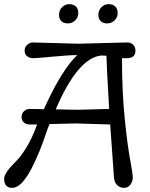

<svg xmlns="http://www.w3.org/2000/svg" viewBox="-25 -901 724 927"><path d="M507 -300 341 -305 214 -302Q205 -281 194.5 -249Q184 -217 167 -174.5Q150 -132 128 -89Q79 6 34 6Q-5 6 -5 -38Q-5 -66 50 -120Q73 -141 102.5 -189Q132 -237 154 -300H118Q102 -300 90.5 -309.5Q79 -319 79 -336Q79 -353 91 -364Q103 -375 117 -375L187 -374Q272 -563 348 -635Q309 -635 230 -627.5Q151 -620 134.5 -620Q118 -620 106 -629.5Q94 -639 94 -656.5Q94 -674 106.5 -685Q119 -696 134 -696L352 -690L589 -696Q607 -696 618 -685Q629 -674 629 -657Q629 -620 588 -620H564Q564 -460 577 -331Q590 -202 603 -132Q616 -62 616 -43.5Q616 -25 604.5 -9.5Q593 6 573.5 6Q554 6 540 -8Q526 -22 525 -48ZM489 -632 464 -633Q351 -622 244 -373Q330 -371 350 -371Q370 -371 502 -375Q489 -596 489 -632ZM493 -788Q473 -788 461.5 -798.5Q450 -809 450 -830Q450 -851 464.5 -866Q479 -881 499 -881Q519 -881 531 -870Q543 -859 543 -838Q543 -817 528 -802.5Q513 -788 493 -788ZM303 -788Q283 -788 271.5 -798.5Q260 -809 260 -830Q260 -851 274.5 -866Q289 -881 309 -881Q329 -881 341 -870Q353 -859 353 -838Q353 -817 338 -802.5Q323 -788 303 -788Z"/></svg>

Font: Macondo
Style: Regular
Weight: 400
Version: Version 2.001